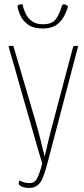

<svg xmlns="http://www.w3.org/2000/svg" viewBox="-20 -927 417 950"><path d="M122 3Q105 3 90.5 -2.5Q76 -8 73 -16Q72 -20 73 -24.5Q74 -29 78 -34Q88 -28 100 -24.5Q112 -21 126 -21Q152 -21 164 -45Q176 -69 189 -118Q181 -144 167 -192Q153 -240 135.5 -301.5Q118 -363 98.5 -430.5Q79 -498 60.5 -564.5Q42 -631 25 -688Q24 -690 23.5 -692.5Q23 -695 23 -696Q23 -698 24.5 -699Q26 -700 28 -700H46L149 -350Q169 -282 181 -233.5Q193 -185 201 -152Q209 -185 220 -232.5Q231 -280 247 -338L340 -689Q342 -695 343.5 -697.5Q345 -700 351 -700H367L212 -109Q203 -77 193.5 -51.5Q184 -26 167.5 -11.5Q151 3 122 3ZM191 -786Q145 -786 118.5 -805.5Q92 -825 80.5 -851Q69 -877 67 -894Q66 -902 75 -904Q84 -906 91 -907Q95 -886 105.5 -862.5Q116 -839 137 -823Q158 -807 192 -807Q236 -807 254.5 -830Q273 -853 286 -897Q288 -905 295 -905.5Q302 -906 308.5 -902.5Q315 -899 316 -893Q306 -861 291 -837Q276 -813 252.5 -799.5Q229 -786 191 -786Z"/></svg>

Font: Yanone Kaffeesatz ExtraLight
Style: Regular
Weight: 200
Designer: Yanone (Cyrillic: Daniel Pouzeot, Huerta Tipografica, and Cyreal)
Foundry: Yanone
Version: Version 2.003